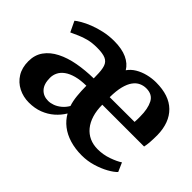

<svg xmlns="http://www.w3.org/2000/svg" viewBox="-109 -809 1062 1062"><g transform="rotate(45 422.5 -277.5)"><path d="M184.5 11Q140.5 11 103 -8Q65.5 -27 43.2 -62.8Q21 -98.5 21 -149Q21 -198.5 46.5 -234Q72 -269.5 116.8 -292.2Q161.5 -315 220 -325.8Q278.5 -336.5 344 -337.5L343.5 -357.5Q343.5 -402 335.2 -426.5Q327 -451 304.2 -461Q281.5 -471 237 -471Q199 -471 169.5 -463.5Q140 -456 116.2 -445.2Q92.5 -434.5 72.5 -425.5L43 -487.5Q52.5 -496 74.8 -509Q97 -522 128.5 -534.5Q160 -547 198.2 -555.5Q236.5 -564 278 -564Q338 -564 378 -545.8Q418 -527.5 437.5 -494.5Q453.5 -518 480.2 -534Q507 -550 539.2 -558Q571.5 -566 604.5 -566Q706 -566 759.5 -513.5Q813 -461 815 -365.5Q815 -333 813.2 -309.2Q811.5 -285.5 807.5 -268H480.5Q480.5 -223 491.5 -187.2Q502.5 -151.5 523 -126.5Q543.5 -101.5 572.2 -88.5Q601 -75.5 636.5 -75.5Q679.5 -75.5 719.8 -89.8Q760 -104 783 -119.5L806 -67Q790 -50 757.8 -32Q725.5 -14 684 -1.5Q642.5 11 598 11Q547 11 504 -2Q461 -15 429.5 -39.5Q398 -64 379 -98Q360.5 -67 332.2 -42.2Q304 -17.5 267 -3.2Q230 11 184.5 11ZM480 -326.5 674 -327Q675 -336 675 -348.5Q675 -361 675 -370Q675 -430.5 656 -467.5Q637 -504.5 589 -504.5Q567 -504.5 547.5 -495.5Q528 -486.5 513 -466Q498 -445.5 489.2 -411.2Q480.5 -377 480 -326.5ZM253.5 -71Q271.5 -71 291.2 -78.2Q311 -85.5 329.5 -100.8Q348 -116 361 -138.5Q351.5 -166.5 347.8 -202.8Q344 -239 344 -280Q298.5 -279.5 265.5 -270.5Q232.5 -261.5 211.5 -246.2Q190.5 -231 180.5 -211Q170.5 -191 170.5 -168.5Q170.5 -120.5 193.2 -95.8Q216 -71 253.5 -71Z"/></g></svg>

Font: Merriweather 28pt
Style: Bold
Weight: 700
Version: Version 2.100